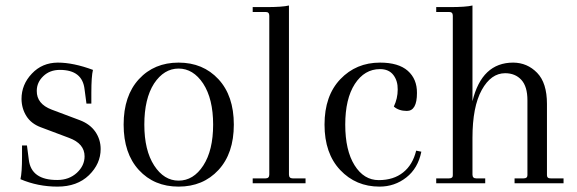

<svg xmlns="http://www.w3.org/2000/svg" viewBox="-20 -674 2122 706"><path d="M350.1 -126Q350.1 -71.8 307.1 -29.8Q263.7 12.2 191.4 12.2Q119.1 12.2 55.2 -15.1Q61 -39.1 61 -99.1V-139.2H79.1L85.9 -86.9Q94.7 -11.7 190.9 -12.2Q233.9 -12.2 262.7 -38.6Q291 -64.9 291 -99.1Q291 -146 233.9 -167L129.9 -206.1Q94.7 -219.2 77.1 -247.1Q59.6 -274.9 59.1 -310.1Q59.1 -363.3 97.2 -403.3Q134.8 -443.4 192.4 -443.8Q250 -443.8 321.8 -417Q315.9 -393.1 315.9 -333V-293H297.9L291 -345.2Q283.2 -417 200.2 -417Q163.1 -417 139.2 -394Q115.2 -371.1 115.2 -339.8Q114.7 -292 169.9 -271L273.9 -231.9Q311 -217.8 330.6 -189.5Q350.1 -161.1 350.1 -126Z M510.7 -215.8Q510.7 -121.1 546.9 -65.4Q583 -9.8 636.7 -9.8Q691.4 -9.8 727.5 -65.4Q763.7 -121.1 763.7 -215.8Q763.7 -310.5 727.1 -366.7Q690.4 -421.9 636.7 -421.9Q583 -421.9 546.4 -366.7Q510.7 -311 510.7 -215.8ZM490.7 -48.8Q434.6 -109.9 434.6 -215.8Q434.6 -321.8 490.7 -382.8Q546.9 -443.8 636.7 -443.8Q726.6 -443.8 783.2 -382.8Q839.8 -321.8 839.8 -215.8Q839.8 -109.9 783.2 -48.8Q726.6 12.2 636.7 12.2Q546.9 12.2 490.7 -48.8Z M970.2 -32.2V-616.2Q970.2 -630.4 956.5 -629.9H909.2V-647.9H958.5Q1018.6 -647.9 1042.5 -653.8V-32.2Q1042.5 -18.1 1056.2 -18.1H1103.5V0H909.2V-18.1H956.5Q970.2 -18.1 970.2 -32.2Z M1377.4 -419.9Q1320.3 -419.9 1284.7 -365.2Q1249.5 -310.5 1249.5 -215.8Q1249.5 -121.1 1283.7 -66.4Q1317.9 -11.7 1372.6 -11.7Q1427.2 -11.7 1462.4 -40Q1497.6 -67.9 1510.3 -120.1L1529.3 -116.2Q1517.1 -55.2 1474.1 -21.5Q1431.2 12.2 1375.5 12.2Q1288.6 12.2 1231 -48.8Q1173.3 -109.9 1173.3 -215.8Q1173.3 -321.8 1231.4 -382.8Q1289.6 -443.8 1377.4 -443.8Q1445.3 -443.8 1479.5 -413.6Q1513.7 -383.3 1513.2 -332Q1513.2 -266.1 1476.1 -266.1Q1446.3 -266.1 1428.2 -282.2Q1442.4 -312 1442.4 -344.7Q1442.9 -377 1426.3 -398.4Q1409.7 -419.9 1377.4 -419.9Z M1991.2 -292V-29.8Q1991.2 -17.6 2005.4 -18.1H2052.2V0H1872.1V-18.1H1905.3Q1919.4 -18.1 1919.4 -29.8V-305.2Q1919.4 -356 1897 -380.4Q1874.5 -404.8 1837.4 -404.8Q1785.6 -404.8 1751.5 -343.3Q1717.3 -281.7 1717.3 -167V-32.2Q1717.3 -18.1 1731 -18.1H1764.2V0H1584V-18.1H1631.3Q1645.5 -18.1 1645 -29.8V-616.2Q1645 -630.4 1631.3 -629.9H1584V-647.9H1633.3Q1693.4 -647.9 1717.3 -653.8V-301.8Q1751.5 -443.8 1867.2 -443.8Q1918.9 -443.4 1955.1 -406.2Q1991.2 -369.1 1991.2 -292Z"/></svg>

Font: Arapey-Regular
Style: Regular
Weight: 400
Designer: Eduardo Rodriguez Tunni
Foundry: Eduardo Rodriguez Tunni
Version: Version 1.002